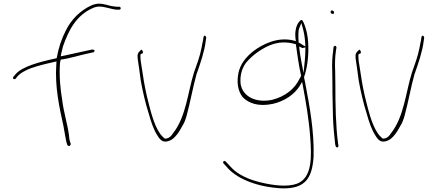

<svg xmlns="http://www.w3.org/2000/svg" viewBox="-20 -766 2381 1050"><path d="M51 -340C51 -337 53 -333 59 -333C61 -333 64 -334 65 -335L77 -350C86 -360 100 -370 118 -379C152 -398 213 -413 271 -426L289 -430L288 -415C279 -292 305 -177 327 -77C333 -49 338 -8 344 14L348 26C348 28 348 28 353 31C361 37 367 26 367 21L363 9C360 1 358 -12 357 -28C348 -93 329 -148 320 -220C310 -278 303 -351 308 -420C308 -424 311 -435 312 -440C361 -446 423 -466 450 -471L490 -480C493 -480 493 -480 494 -482C502 -493 493 -495 483 -495L446 -487C421 -482 383 -473 332 -462L312 -458L315 -474C318 -488 321 -500 325 -514C355 -599 396 -683 490 -723C502 -728 513 -730 523 -730C556 -730 585 -716 618 -713H632C637 -713 640 -716 640 -721C640 -726 637 -729 632 -729H618C610 -730 600 -731 589 -733C567 -738 544 -746 523 -746C511 -746 495 -743 481 -737C419 -709 369 -659 340 -599C317 -555 300 -505 290 -448L282 -446C194 -427 102 -402 66 -361L54 -347C53 -345 51 -342 51 -340Z M733 -445C739 -409 744 -365 750 -324C760 -267 776 -199 793 -146C806 -99 821 -55 841 -25C856 0 872 18 908 3C935 -7 960 -44 977 -77C989 -95 995 -114 1001 -135C1021 -207 1035 -291 1056 -365L1057 -366C1076 -421 1098 -483 1105 -541L1107 -555C1108 -563 1108 -562 1107 -564C1100 -578 1092 -569 1092 -557L1090 -544C1088 -535 1085 -522 1082 -504C1074 -460 1056 -412 1041 -370C1007 -263 998 -127 926 -37C920 -27 906 -8 884 -8H881C872 -17 868 -18 856 -34C819 -86 801 -170 783 -241C771 -294 762 -347 755 -398C751 -422 748 -438 748 -457V-468C752 -472 762 -475 762 -476C762 -484 758 -494 754 -494C750 -494 749 -492 749 -490H748C735 -478 730 -471 733 -445Z M1200 122C1200 124 1201 126 1202 127L1230 158C1284 214 1389 257 1520 264C1653 268 1687 205 1695 91C1699 -45 1673 -188 1650 -307L1647 -323C1646 -327 1644 -335 1643 -343V-346L1644 -348C1659 -391 1668 -454 1666 -513C1666 -548 1660 -584 1653 -607C1645 -635 1635 -659 1628 -657C1627 -657 1625 -656 1623 -654C1602 -637 1591 -599 1596 -556L1598 -541L1583 -545C1496 -566 1412 -522 1364 -485C1324 -453 1294 -415 1284 -367C1273 -313 1282 -267 1307 -235C1338 -202 1393 -181 1472 -198C1538 -213 1591 -251 1619 -296L1632 -318L1637 -293C1652 -214 1670 -107 1676 -22C1684 85 1691 206 1603 239C1550 258 1472 247 1412 233C1338 216 1279 188 1243 148L1214 117C1213 116 1209 114 1208 114C1204 114 1200 118 1200 122ZM1296 -305V-306C1291 -353 1303 -391 1324 -421C1354 -458 1399 -493 1450 -516C1503 -539 1551 -538 1598 -524C1605 -475 1614 -406 1626 -355L1627 -352L1617 -333C1592 -281 1540 -238 1468 -220C1376 -201 1313 -241 1299 -294C1298 -298 1297 -301 1296 -305ZM1612 -583C1612 -593 1613 -604 1617 -613L1628 -640L1636 -612C1642 -589 1647 -565 1649 -531L1650 -512L1634 -521C1623 -527 1623 -530 1613 -533V-539C1612 -554 1611 -568 1612 -583ZM1616 -512 1632 -504C1633 -503 1636 -503 1638 -504L1650 -507V-494C1650 -476 1649 -456 1647 -436L1640 -367L1627 -435C1623 -456 1620 -477 1618 -494Z M1788 -700C1788 -695 1793 -690 1799 -690C1805 -690 1807 -692 1807 -698C1807 -703 1801 -709 1796 -709C1791 -709 1788 -706 1788 -700ZM1797 -376C1797 -352 1798 -328 1798 -301C1798 -274 1798 -246 1799 -216L1801 -124C1802 -84 1809 -8 1813 23L1816 34C1816 36 1816 36 1820 39C1827 44 1831 36 1831 30L1829 20V19C1816 -73 1814 -196 1814 -301C1814 -328 1813 -352 1813 -376C1811 -414 1812 -455 1817 -487L1820 -506C1820 -507 1820 -509 1818 -512C1812 -520 1806 -513 1804 -508L1802 -489V-488C1797 -456 1795 -417 1797 -376Z M1925 -445C1931 -409 1936 -365 1942 -324C1952 -267 1968 -199 1985 -146C1998 -99 2013 -55 2033 -25C2048 0 2064 18 2100 3C2127 -7 2152 -44 2169 -77C2181 -95 2187 -114 2193 -135C2213 -207 2227 -291 2248 -365L2249 -366C2268 -421 2290 -483 2297 -541L2299 -555C2300 -563 2300 -562 2299 -564C2292 -578 2284 -569 2284 -557L2282 -544C2280 -535 2277 -522 2274 -504C2266 -460 2248 -412 2233 -370C2199 -263 2190 -127 2118 -37C2112 -27 2098 -8 2076 -8H2073C2064 -17 2060 -18 2048 -34C2011 -86 1993 -170 1975 -241C1963 -294 1954 -347 1947 -398C1943 -422 1940 -438 1940 -457V-468C1944 -472 1954 -475 1954 -476C1954 -484 1950 -494 1946 -494C1942 -494 1941 -492 1941 -490H1940C1927 -478 1922 -471 1925 -445Z"/></svg>

Font: Stray Cat
Style: ExLtExt
Weight: 200
Version: Version 1.0